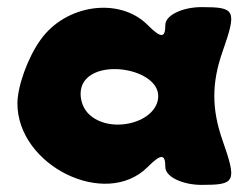

<svg xmlns="http://www.w3.org/2000/svg" viewBox="-20 -570 702 540"><path d="M94 -458C58 -408 29 -327 29 -279C29 -104 277 18 395 -100C433 -138 445 -138 445 -100C445 -73 493 -50 547 -50C642 -50 647 -58 606 -175C575 -263 575 -337 606 -425C647 -542 642 -550 547 -550C493 -550 445 -527 445 -500C445 -462 433 -462 395 -500C316 -579 165 -558 94 -458ZM425 -300C425 -225 289 -190 229 -250C206 -273 200 -313 215 -338C256 -406 425 -375 425 -300Z"/></svg>

Font: Hussar Skorodowane
Style: Bold
Weight: 700
Foundry: Cannot Into Space Fonts
Version: Version 0.892